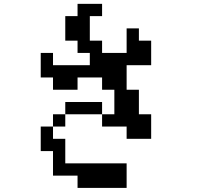

<svg xmlns="http://www.w3.org/2000/svg" viewBox="-20 -879 1040 978"><path d="M187.5 -484.4V-609.4H250V-546.9H437.5V-609.4H375V-671.9H312.5V-796.9H375V-859.4H500V-796.9H437.5V-671.9H500V-609.4H625V-734.4H687.5V-671.9H750V-546.9H625V-421.9H687.5V-296.9H750V-171.9H625V-234.4H500V-296.9H312.5V-359.4H500V-296.9H562.5V-421.9H500V-484.4H375V-421.9H250V-484.4ZM187.5 -109.4V-234.4H250V-296.9H312.5V-234.4H250V-171.9H312.5V-46.9H625V78.1H375V15.6H250V-109.4Z"/></svg>

Font: KH Dot Dougenzaka 16
Style: Regular
Weight: 400
Designer: Original version for X68000 by Keitarou Hiraki (http://hp.vector.co.jp/authors/VA000874/) / TrueType conversion by Homem
Version: Version 1.00.20150527